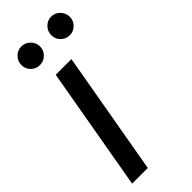

<svg xmlns="http://www.w3.org/2000/svg" viewBox="-221 -695 727 727"><g transform="rotate(-45 142.0 -332.0)"><path d="M4 0 91 -496H175L88 0ZM75 -564Q54 -564 39.5 -578.5Q25 -593 25 -614Q25 -634 39.5 -649Q54 -664 75 -664Q95 -664 110 -649Q125 -634 125 -614Q125 -593 110 -578.5Q95 -564 75 -564ZM235 -564Q214 -564 199.5 -578.5Q185 -593 185 -614Q185 -634 199.5 -649Q214 -664 235 -664Q255 -664 269.5 -649Q284 -634 284 -614Q284 -593 269.5 -578.5Q255 -564 235 -564Z"/></g></svg>

Font: DM Sans 36pt
Style: Italic
Weight: 400
Italic angle: -10°
Designer: Colophon Foundry, Jonny Pinhorn
Foundry: Colophon Foundry
Version: Version 4.004;gftools[0.9.30]